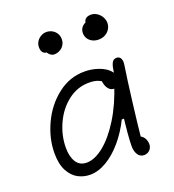

<svg xmlns="http://www.w3.org/2000/svg" viewBox="-140 -873 900 993"><g transform="rotate(-20 310.0 -376.5)"><path d="M50.5 -155Q50.5 -235.5 87.8 -315.8Q125 -396 191.5 -448Q258 -500 340 -500Q378.5 -500 413.5 -488.2Q448.5 -476.5 470 -456Q491.5 -435.5 491.5 -410.5Q491.5 -392 482.8 -378Q474 -364 454.5 -364Q439 -364 428 -375.2Q417 -386.5 411.8 -404.5Q406.5 -422.5 406.5 -442.5H445V-401.5Q440.5 -404.5 436 -407Q411.5 -422.5 391.8 -430.2Q372 -438 342.5 -438Q278 -438 226 -397.5Q174 -357 144.8 -292.8Q115.5 -228.5 115.5 -161Q115.5 -113 134.5 -83Q153.5 -53 192 -53Q236 -53 286.5 -93.5Q337 -134 384 -209.8Q431 -285.5 463.5 -386.5H494L460.5 -201H437.5Q407.5 -140 366.2 -91.5Q325 -43 278.5 -15.5Q232 12 187 12Q153 12 122 -4Q91 -20 70.8 -57.5Q50.5 -95 50.5 -155ZM438 -53Q438 -107.5 453.5 -233.8Q469 -360 483 -448.5Q484 -453.5 484.5 -458.5Q488.5 -484 496.5 -497Q504.5 -510 520.5 -510Q531 -510 537.8 -503.8Q544.5 -497.5 546.8 -486.5Q549 -475.5 546.5 -461.5Q535 -387 520.8 -272Q506.5 -157 496.5 -59L483 -88Q496 -88 506.2 -80Q516.5 -72 522.2 -59.5Q528 -47 528 -34Q528 -13.5 515 -0.8Q502 12 484 12Q462.5 12 450.2 -6.5Q438 -25 438 -53ZM478 -741.5 433.5 -727.5Q430 -742 440.5 -753.5Q451 -765 472.5 -765Q489.5 -765 504.8 -755.2Q520 -745.5 529.2 -729.5Q538.5 -713.5 538.5 -696Q538.5 -679 529.8 -664Q521 -649 504.8 -639.5Q488.5 -630 467 -630Q448 -630 433 -637.8Q418 -645.5 409.5 -658.8Q401 -672 401 -688.5Q401 -708.5 412.2 -721.5Q423.5 -734.5 441.2 -739.5Q459 -744.5 478 -741.5ZM182.5 -703.5 198 -660.5Q183.5 -657 173 -666.8Q162.5 -676.5 162.5 -698Q162.5 -715 171.2 -729Q180 -743 194.5 -751.2Q209 -759.5 225 -759.5Q241 -759.5 255.5 -752Q270 -744.5 279 -730.5Q288 -716.5 288 -698Q288 -679.5 279 -665.5Q270 -651.5 255.5 -644Q241 -636.5 225 -636.5Q213 -636.5 202.2 -645.8Q191.5 -655 185.8 -670.5Q180 -686 182.5 -703.5Z"/></g></svg>

Font: Monaspace Radon Var
Style: Regular
Weight: 400
Designer: Riley Cran and the Lettermatic Team
Version: Version 1.000 (Monaspace Radon Var)